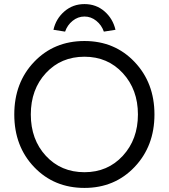

<svg xmlns="http://www.w3.org/2000/svg" viewBox="-20 -911 827 941"><path d="M394 10Q245 10 147.5 -92Q50 -194 50 -350Q50 -506 147.5 -608Q245 -710 394 -710Q542 -710 639.5 -607.5Q737 -505 737 -350Q737 -195 639.5 -92.5Q542 10 394 10ZM394 -67Q508 -67 582 -147.5Q656 -228 656 -350Q656 -472 582 -552.5Q508 -633 394 -633Q279 -633 205 -553Q131 -473 131 -350Q131 -227 205 -147Q279 -67 394 -67ZM242 -765Q254 -819 295.5 -855Q337 -891 394 -891Q451 -891 492 -855.5Q533 -820 546 -765L489 -756Q478 -788 452 -809Q426 -830 394 -830Q362 -830 336 -809Q310 -788 299 -756Z"/></svg>

Font: Easer Grotesk Light
Style: Regular
Weight: 300
Designer: Boardeaser, Bonnie Shaver-Troup, Thomas Jockin
Foundry: Lexend
Version: Version 1.008;Glyphs 3.1.2 (3151)